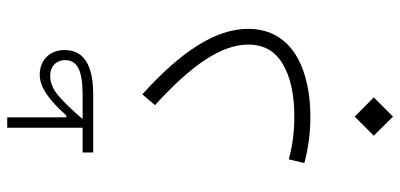

<svg xmlns="http://www.w3.org/2000/svg" viewBox="-308 -566 1107 531"><g transform="rotate(-90 245.5 -300.5)"><path d="M89.4 -625.5V-596.2H249.5C331.5 -596.2 372.6 -622.6 372.6 -675.3C372.6 -715.8 345.2 -744.1 304.7 -744.1C269 -744.1 235.8 -719.2 191.4 -670.4H186.5V-834H157.7V-625.5ZM181.6 -625.5C210.4 -658.7 232.9 -682.1 250 -695.3C266.6 -708.5 283.7 -715.3 301.3 -715.3C327.1 -715.3 344.7 -698.7 344.7 -673.8C344.7 -640.1 315.4 -625.5 249.5 -625.5ZM431.2 -168C431.2 -257.3 368.7 -353.5 250 -460.4L220.2 -425.3C332 -323.7 387.7 -241.2 387.7 -167.5C387.7 -125 370.1 -93.3 334.5 -72.3C298.8 -50.8 250.5 -40 188.5 -40C150.9 -40 113.3 -43.9 70.3 -55.2L60.1 -12.2C104.5 -0.5 146.5 4.4 188 4.4C306.2 4.4 431.2 -37.6 431.2 -168ZM188.5 232.9 241.7 179.7 188.5 127 135.7 179.7Z"/></g></svg>

Font: Estedad ExtraLight
Style: Regular
Weight: 200
Designer: Amin Abedi
Version: Version 7.3